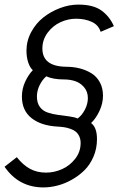

<svg xmlns="http://www.w3.org/2000/svg" viewBox="-22 -735 531 843"><path d="M403.8 -124Q403.8 -82.5 388.4 -46.9Q373 -11.2 348.4 12.9Q323.7 37.1 292.7 54.4Q261.7 71.8 230 79.8Q198.2 87.9 168.9 87.9Q60.5 87.9 -2 -2.9L51.8 -44.9Q79.1 -10.3 109.9 6.3Q140.6 22.9 180.2 22.9Q215.8 22.9 250 7.8Q284.2 -7.3 308.1 -37.8Q332 -68.4 332 -106.9Q332 -124 325.9 -136.7Q319.8 -149.4 310.5 -157Q301.3 -164.6 287.1 -169.4Q272.9 -174.3 260.3 -176.3Q247.6 -178.2 231 -179.2Q158.2 -183.1 116.2 -216.6Q74.2 -250 74.2 -311Q74.2 -345.2 88.4 -376Q102.5 -406.7 122.1 -426.8Q109.4 -438 101.8 -461.2Q94.2 -484.4 94.2 -512.2Q94.2 -555.7 115 -594.2Q135.7 -632.8 168.7 -658.7Q201.7 -684.6 241.9 -699.7Q282.2 -714.8 321.8 -714.8Q387.7 -714.8 423.6 -688.7Q459.5 -662.6 478 -620.1L419.9 -595.2Q410.6 -625.5 380.6 -639.2Q350.6 -652.8 312 -652.8Q276.9 -652.8 243.4 -637.5Q210 -622.1 187 -591.3Q164.1 -560.5 164.1 -522Q164.1 -443.4 268.1 -441.9Q299.8 -441.9 327.9 -434.8Q356 -427.7 379.4 -413.3Q402.8 -398.9 416.5 -373.5Q430.2 -348.1 430.2 -314.9Q430.2 -280.8 414.6 -247.6Q398.9 -214.4 377.9 -194.8Q403.8 -175.8 403.8 -124ZM318.8 -214.8Q337.9 -228.5 350.8 -253.7Q363.8 -278.8 363.8 -304.2Q363.8 -333 346.9 -352.3Q330.1 -371.6 307.6 -378.9Q285.2 -386.2 258.8 -386.2Q210.9 -386.2 181.2 -399.9Q164.1 -385.3 152.1 -361.3Q140.1 -337.4 140.1 -311Q140.1 -282.7 153.3 -265.1Q166.5 -247.6 188.5 -240.5Q210.4 -233.4 233.2 -230.5Q255.9 -227.5 281 -224.1Q306.2 -220.7 318.8 -214.8Z"/></svg>

Font: Rawline
Style: Italic
Weight: 400
Italic angle: -12°
Designer: Matt McInerney, Pablo Impallari, Rodrigo Fuenzalida
Foundry: Matt McInerney, Pablo Impallari, Rodrigo Fuenzalida
Version: Version 4.020;PS 004.020;hotconv 1.0.88;makeotf.lib2.5.64775